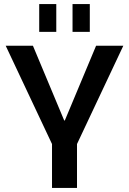

<svg xmlns="http://www.w3.org/2000/svg" viewBox="-20 -925 635 945"><path d="M8 -700H142L296 -332H299L453 -700H587L358 -214H237ZM236 -270H359V0H236ZM257 -905V-768H173V-905ZM422 -905V-768H337V-905Z"/></svg>

Font: Pathway Extreme 28pt SemiBold
Style: Regular
Weight: 600
Designer: Eduardo Rodriguez Tunni
Foundry: Eduardo Rodriguez Tunni
Version: Version 1.001;gftools[0.9.26]